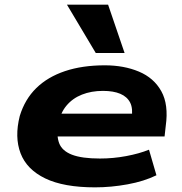

<svg xmlns="http://www.w3.org/2000/svg" viewBox="-20 -795 783 826"><path d="M389 11Q254 11 174.5 -27.5Q95 -66 68.5 -135.5Q42 -205 65 -296Q87 -368 136 -416Q185 -464 259.5 -489Q334 -514 431 -514Q513 -514 577.5 -487Q642 -460 674 -402.5Q706 -345 693 -253L688 -208H195L209 -306H571L546 -283Q553 -328 540 -353.5Q527 -379 497.5 -391.5Q468 -404 423 -404Q373 -404 332.5 -388Q292 -372 265.5 -340Q239 -308 230 -259L231 -262Q222 -212 234.5 -179Q247 -146 289.5 -129.5Q332 -113 410 -113Q467 -113 523 -123.5Q579 -134 621 -151L653 -41Q600 -15 529 -2Q458 11 389 11ZM392 -567 268 -775H445L516 -567Z"/></svg>

Font: Nunito Sans 7pt Expanded ExtraBold
Style: Italic
Weight: 800
Width: 7
Italic angle: -9°
Designer: Vernon Adams
Foundry: Vernon Adams
Version: Version 3.101;gftools[0.9.27]